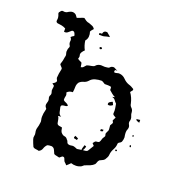

<svg xmlns="http://www.w3.org/2000/svg" viewBox="-117 -726 772 828"><g transform="rotate(20 268.5 -312.5)"><path d="M55 -619Q62 -624 70 -626.5Q78 -629 86 -626Q92 -624 95 -619.5Q98 -615 102 -610Q109 -612 117 -615.5Q125 -619 133 -621Q139 -616 145.5 -612Q152 -608 160 -607Q168 -604 175.5 -601Q183 -598 188 -590Q185 -586 181.5 -582.5Q178 -579 176 -574Q180 -563 179 -551.5Q178 -540 170 -531Q173 -508 183 -490Q177 -485 172 -477Q167 -469 170 -461Q171 -457 170 -453.5Q169 -450 168 -446Q173 -443 177.5 -440.5Q182 -438 187 -436Q189 -431 189.5 -426Q190 -421 191 -416Q199 -417 203 -422Q207 -427 212 -432Q220 -435 228 -436Q236 -437 244 -440Q247 -442 249.5 -445Q252 -448 256 -450Q266 -455 277 -453.5Q288 -452 299 -454Q306 -454 309.5 -458.5Q313 -463 319 -464Q326 -466 332 -462Q338 -458 345 -456Q343 -456 339.5 -455.5Q336 -455 334 -455Q334 -453 333.5 -450Q333 -447 333 -445Q341 -443 346.5 -445.5Q352 -448 360 -447Q375 -445 386 -433.5Q397 -422 411 -417Q418 -415 424 -412Q430 -409 436 -405Q438 -400 434 -396Q430 -392 428 -388Q442 -369 448 -342Q449 -333 456 -326.5Q463 -320 464 -310Q464 -300 468 -291.5Q472 -283 470 -273Q466 -263 471.5 -254Q477 -245 473 -234Q469 -226 469.5 -216Q470 -206 472 -196Q472 -191 471 -185.5Q470 -180 468 -175Q465 -170 460 -168Q455 -166 453 -161Q453 -146 445 -132Q437 -118 436 -103Q436 -97 432.5 -90.5Q429 -84 426 -79Q422 -74 415.5 -71.5Q409 -69 404 -66Q399 -61 397.5 -55.5Q396 -50 393 -45Q385 -37 375 -33Q365 -29 354 -25Q350 -24 347 -21Q344 -18 341 -16Q330 -10 317.5 -9.5Q305 -9 294 -13Q289 -8 285.5 -4.5Q282 -1 277 3Q274 -1 271 -3.5Q268 -6 265 -9Q262 -14 259.5 -21.5Q257 -29 248 -27Q246 -25 242.5 -22.5Q239 -20 237 -18Q231 -20 224 -21Q217 -22 212 -25Q208 -34 204 -42.5Q200 -51 190 -53Q185 -53 180 -52.5Q175 -52 170 -50Q162 -42 158.5 -31Q155 -20 144 -15Q138 -17 130 -17.5Q122 -18 117 -23Q113 -31 110.5 -38Q108 -45 105 -53Q102 -61 104 -68.5Q106 -76 104 -84Q101 -96 104.5 -107Q108 -118 109 -129Q111 -136 109 -143Q107 -150 107 -158Q107 -173 112 -191Q114 -196 111 -199Q108 -202 106 -207Q104 -215 107.5 -224Q111 -233 108 -242Q105 -250 109 -257Q113 -264 110 -272Q107 -279 108.5 -286Q110 -293 110 -301Q104 -305 100 -309Q103 -311 106.5 -313Q110 -315 113 -319Q117 -324 114 -328.5Q111 -333 110 -338Q111 -358 116 -378Q117 -382 115 -385Q113 -388 110 -390.5Q107 -393 105 -396Q103 -399 105 -403Q110 -417 112 -434Q115 -442 112 -449.5Q109 -457 111 -465Q111 -471 114.5 -477.5Q118 -484 113 -490Q109 -498 110.5 -507Q112 -516 105 -523Q108 -526 111.5 -528.5Q115 -531 119 -533Q118 -541 114 -547Q110 -553 102 -551Q95 -545 88 -539Q81 -533 71 -535V-550Q62 -555 52.5 -557Q43 -559 32 -560Q24 -563 25.5 -571Q27 -579 26 -585Q25 -592 22 -598.5Q19 -605 25 -610Q30 -619 38.5 -617Q47 -615 55 -619ZM244 -373Q236 -364 224.5 -361Q213 -358 205 -350Q198 -340 198 -327.5Q198 -315 196 -303Q179 -303 170 -292Q175 -284 172.5 -275.5Q170 -267 171 -258Q176 -253 183.5 -250.5Q191 -248 196 -241Q193 -237 188 -236.5Q183 -236 178.5 -235.5Q174 -235 170.5 -233Q167 -231 167 -225Q170 -214 172 -203Q174 -192 185 -186Q182 -186 178 -186Q174 -186 171 -185Q176 -179 177 -171Q178 -163 180 -155Q182 -148 190 -146.5Q198 -145 204 -144Q205 -136 207 -129.5Q209 -123 215 -118Q220 -113 228 -112Q236 -111 241 -103Q246 -99 247.5 -93Q249 -87 255 -85Q262 -83 267.5 -84.5Q273 -86 280 -85Q284 -84 287.5 -82.5Q291 -81 296 -79Q301 -80 306 -80.5Q311 -81 316 -82Q316 -88 318 -94Q320 -100 322 -106Q324 -105 326 -104Q328 -103 330 -103Q329 -93 322 -83Q328 -84 333 -84Q338 -84 343 -88Q348 -95 351.5 -102Q355 -109 360 -116Q354 -122 351 -126Q355 -132 359 -136Q363 -138 368 -138Q373 -138 377 -141Q381 -147 382.5 -154Q384 -161 389 -167Q393 -172 391.5 -176Q390 -180 390 -185Q392 -190 393.5 -193Q395 -196 397 -200Q398 -206 397 -212Q396 -218 396 -224Q398 -227 400 -230.5Q402 -234 404 -238Q402 -240 401.5 -242.5Q401 -245 399 -247Q401 -252 403 -255.5Q405 -259 407 -263Q402 -266 396.5 -269.5Q391 -273 392 -279Q393 -290 391.5 -299.5Q390 -309 388 -320Q382 -326 377 -333Q372 -340 362 -342Q364 -343 367.5 -343.5Q371 -344 374 -345Q365 -349 358 -355Q351 -361 344 -367Q344 -370 344 -373.5Q344 -377 343 -381Q335 -383 328 -383Q321 -383 313 -383Q309 -385 305 -388Q301 -391 296 -392Q282 -392 267.5 -388Q253 -384 244 -373ZM228 -583Q231 -599 247 -597Q251 -593 256 -589.5Q261 -586 265 -581Q259 -580 253 -579Q247 -578 242 -576Q236 -574 229.5 -574.5Q223 -575 217 -574Q217 -576 217 -578Q217 -580 216 -582Q220 -583 228 -583ZM239 -525Q241 -528 246 -527Q251 -526 249 -521Q247 -517 242 -518.5Q237 -520 239 -525ZM356 -304Q353 -312 359.5 -316.5Q366 -321 372 -323Q374 -320 375 -316.5Q376 -313 378 -310Q373 -306 367.5 -304Q362 -302 356 -304ZM493 -288Q498 -289 502 -289Q506 -289 510 -290V-277Q505 -279 500 -280.5Q495 -282 493 -288ZM502 -217Q510 -220 507 -212Q500 -209 502 -217ZM364 -195Q367 -195 370 -195.5Q373 -196 376 -196Q376 -194 375.5 -192.5Q375 -191 375 -189Q373 -187 369.5 -187Q366 -187 364 -186ZM506 -173Q509 -175 511 -171Q513 -167 511 -165Q508 -163 506 -166.5Q504 -170 506 -173ZM456 -134Q459 -136 460.5 -132.5Q462 -129 459 -128Q456 -126 453.5 -129.5Q451 -133 456 -134ZM270 -130Q280 -127 286 -122Q285 -121 284 -119Q283 -117 282 -115Q278 -117 273.5 -117Q269 -117 267 -122Q268 -124 269 -126Q270 -128 270 -130Z"/></g></svg>

Font: ErikasBuero
Style: Regular
Weight: 400
Designer: Peter Wiegel
Foundry: Peter Wiegel
Version: Version 1.006